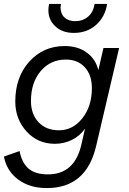

<svg xmlns="http://www.w3.org/2000/svg" viewBox="-26 -745 659 980"><path d="M351 -577Q293 -577 257 -610Q221 -643 221 -693Q221 -710 225 -725H285Q283 -713 283 -707Q283 -674 303.5 -655.5Q324 -637 358 -637Q396 -637 423 -659.5Q450 -682 457 -725H521Q510 -658 464 -617.5Q418 -577 351 -577ZM502 -500H582L465 -1Q415 215 213 215Q126 215 67 171.5Q8 128 -6 54L74 26Q85 85 119 115Q153 145 219 145Q356 145 390 -10L408 -89Q384 -53 343 -32Q302 -11 254 -11Q167 -11 109.5 -74Q52 -137 52 -227Q52 -351 123.5 -430.5Q195 -510 305 -510Q371 -510 416.5 -477Q462 -444 476 -387ZM275 -80Q346 -80 394.5 -141.5Q443 -203 443 -295Q443 -362 407 -401.5Q371 -441 310 -441Q232 -441 182 -382.5Q132 -324 132 -229Q132 -163 170.5 -121.5Q209 -80 275 -80Z"/></svg>

Font: Elaine Sans
Style: Italic
Weight: 400
Italic angle: -13°
Designer: Wei Huang
Foundry: Wei Huang
Version: Version 2.001;December 24, 2019;FontCreator 12.0.0.2547 64-b